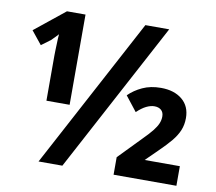

<svg xmlns="http://www.w3.org/2000/svg" viewBox="-79 -806 1007 897"><g transform="rotate(10 425.0 -357.0)"><path d="M159 0 540 -714H653L272 0ZM146 -500Q146 -512 146.5 -525.5Q147 -539 147.5 -554Q148 -569 148.5 -581Q149 -593 150 -602Q144 -595 134.5 -585.5Q125 -576 118 -569L75 -537L25 -599L168 -714H256V-286H146ZM515 0V-83L617 -188Q646 -217 662 -237Q678 -257 685 -273.5Q692 -290 692 -307Q692 -327 680 -337.5Q668 -348 648 -348Q630 -348 609.5 -338Q589 -328 566 -306L511 -376Q538 -403 576 -420.5Q614 -438 663 -438Q726 -438 764 -406.5Q802 -375 802 -319Q802 -287 791 -260.5Q780 -234 758 -207.5Q736 -181 703 -149L646 -93H813V0Z"/></g></svg>

Font: Noto Sans SemiCondensed
Style: Regular
Weight: 400
Width: 4
Version: Version 2.013